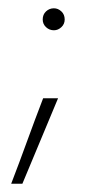

<svg xmlns="http://www.w3.org/2000/svg" viewBox="-20 -323 241 463"><path d="M136 -276Q136 -288 128 -295.5Q120 -303 110 -303Q99 -303 91 -295.5Q83 -288 83 -276Q83 -265 91 -257.5Q99 -250 110 -250Q120 -250 128 -257.5Q136 -265 136 -276ZM34 120Q56 68 77 17Q98 -34 120 -86H84Q64 -34 45.5 17Q27 68 7 120Z"/></svg>

Font: Josefin Slab Thin Light
Style: Regular
Weight: 300
Version: Version 2.000